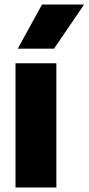

<svg xmlns="http://www.w3.org/2000/svg" viewBox="-20 -828 392 848"><path d="M48.5 0V-548.5H229V0ZM58.5 -613 165.5 -808H351.5L218.5 -613Z"/></svg>

Font: Encode Sans SemiCondensed SemiCondensed ExtraBold
Style: Regular
Weight: 800
Width: 4
Designer: Multiple Designers
Foundry: Impallari Type
Version: Version 3.000; ttfautohint (v1.8.3) -l 8 -r 50 -G 200 -x 14 